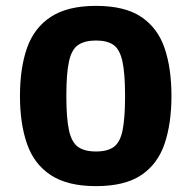

<svg xmlns="http://www.w3.org/2000/svg" viewBox="-20 -621 652 654"><path d="M307 13Q210 13 153 -24.5Q96 -62 72 -131Q48 -200 48 -294Q48 -389 72 -457.5Q96 -526 153 -563.5Q210 -601 307 -601Q405 -601 461 -563.5Q517 -526 540.5 -457.5Q564 -389 564 -294Q564 -200 540.5 -131Q517 -62 461 -24.5Q405 13 307 13ZM307 -105Q346 -105 367.5 -120.5Q389 -136 397.5 -177Q406 -218 406 -294Q406 -371 397 -412Q388 -453 366.5 -468Q345 -483 307 -483Q269 -483 246.5 -468Q224 -453 215 -412Q206 -371 206 -294Q206 -218 215 -177Q224 -136 246 -120.5Q268 -105 307 -105Z"/></svg>

Font: Ruda SemiBold
Style: Bold
Weight: 900
Designer: Mariela Monsalve and Angelina Sanchez
Foundry: Mariela Monsalve and Angelina Sanchez
Version: Version 2.000